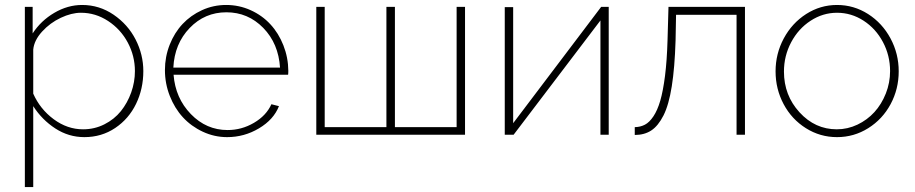

<svg xmlns="http://www.w3.org/2000/svg" viewBox="-20 -548 3720 781"><path d="M115.2 -116.2V212.9H81.1V-520H112.8V-412.1Q146.5 -463.9 200.9 -495.8Q255.4 -527.8 314 -527.8Q383.8 -527.8 441.9 -488.3Q500 -448.7 531.5 -387.5Q563 -326.2 563 -258.8Q563 -186.5 533.4 -125.5Q503.9 -64.5 448.5 -27.3Q393.1 9.8 323.2 9.8Q259.3 9.8 205.1 -25.4Q150.9 -60.5 115.2 -116.2ZM528.8 -258.8Q528.8 -320.3 499.8 -374.8Q470.7 -429.2 419.7 -462.6Q368.7 -496.1 309.1 -496.1Q271 -496.1 227.3 -475.6Q183.6 -455.1 151.1 -419.4Q118.7 -383.8 115.2 -346.2V-167Q143.1 -104 198.5 -63Q253.9 -22 317.9 -22Q364.3 -22 404.5 -42.2Q444.8 -62.5 471.7 -95.9Q498.5 -129.4 513.7 -171.9Q528.8 -214.4 528.8 -258.8Z M903.8 9.8Q852.1 9.8 804.9 -12.2Q757.8 -34.2 724.1 -70.8Q690.4 -107.4 670.7 -157.7Q650.9 -208 650.9 -263.2Q650.9 -316.9 670.2 -366Q689.5 -415 722.7 -450.4Q755.9 -485.8 802 -506.8Q848.1 -527.8 899.9 -527.8Q952.6 -527.8 999.5 -506.6Q1046.4 -485.4 1079.8 -449.2Q1113.3 -413.1 1132.8 -363.5Q1152.3 -314 1152.8 -259.8Q1152.8 -249 1151.9 -244.1H686Q693.4 -148.9 756.3 -84Q819.3 -19 905.8 -19Q962.9 -19 1012.9 -48.3Q1063 -77.6 1084 -124L1114.7 -116.2Q1093.3 -61.5 1033.4 -25.9Q973.6 9.8 903.8 9.8ZM685.1 -272.9H1119.1Q1112.8 -371.1 1050.8 -434.6Q988.8 -498 900.9 -498Q813 -498 751.5 -434.1Q689.9 -370.1 685.1 -272.9Z M1266.6 0V-520H1300.8V-30.8H1551.8V-520H1586.4V-30.8H1837.4V-520H1871.6V0Z M2033.2 0V-519H2067.4V-46.9L2425.3 -520H2456.1V0H2422.4V-464.8L2069.3 0Z M2562 1V-30.8Q2585 -31.2 2603.3 -40.8Q2621.6 -50.3 2637.9 -74.7Q2654.3 -99.1 2665.8 -138.4Q2677.2 -177.7 2685.1 -239.5Q2692.9 -301.3 2695.3 -383.8L2699.2 -520H3010.3V0H2976.1V-487.8H2730L2728 -382.8Q2724.6 -272.5 2712.6 -197Q2700.7 -121.6 2679 -78.6Q2657.2 -35.6 2629.2 -17.3Q2601.1 1 2562 1Z M3384.8 -527.8Q3453.1 -527.8 3511 -491Q3568.8 -454.1 3602.3 -391.8Q3635.7 -329.6 3635.7 -257.8Q3635.7 -186 3602.8 -124.5Q3569.8 -63 3511.7 -26.6Q3453.6 9.8 3384.8 9.8Q3315.9 9.8 3258.1 -26.6Q3200.2 -63 3167.5 -124.5Q3134.8 -186 3134.8 -257.8Q3134.8 -329.6 3168.2 -391.8Q3201.7 -454.1 3259.3 -491Q3316.9 -527.8 3384.8 -527.8ZM3383.8 -22Q3427.7 -22 3467.8 -41Q3507.8 -60.1 3536.9 -92Q3565.9 -124 3583.3 -167.7Q3600.6 -211.4 3600.6 -258.8Q3600.6 -322.3 3571.5 -377Q3542.5 -431.6 3492.7 -463.9Q3442.9 -496.1 3384.8 -496.1Q3327.1 -496.1 3277.3 -463.6Q3227.5 -431.2 3198.2 -376Q3168.9 -320.8 3168.9 -256.8Q3168.9 -160.2 3232.2 -91.1Q3295.4 -22 3383.8 -22Z"/></svg>

Font: Rawline ExtraLight
Style: Regular
Weight: 275
Designer: Matt McInerney, Pablo Impallari, Rodrigo Fuenzalida
Foundry: Matt McInerney, Pablo Impallari, Rodrigo Fuenzalida
Version: Version 4.020;PS 004.020;hotconv 1.0.88;makeotf.lib2.5.64775